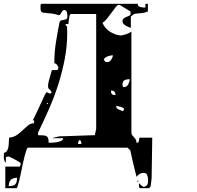

<svg xmlns="http://www.w3.org/2000/svg" viewBox="-21 -767 1041 1014"><path d="M783 -40Q783 -28 782.5 1Q782 30 781.5 63Q781 96 780.5 125.5Q780 155 780 167Q780 172 779 181Q778 190 777 198Q776 206 775 212.5Q774 219 773 220L767 227H720Q714 227 713.5 220Q713 213 713 210V200Q713 200 716.5 204Q720 208 724.5 211.5Q729 215 733.5 218Q738 221 740 220Q756 214 758.5 205.5Q761 197 761 185Q761 172 757 159Q753 146 737 146Q715 146 700 167Q691 133 682.5 96Q674 59 667 27L653 13H127Q123 13 118.5 25.5Q114 38 109 57.5Q104 77 99 100.5Q94 124 89.5 146.5Q85 169 80.5 187Q76 205 73 213Q72 215 71.5 217.5Q71 220 70 222Q69 225 67 227H7V113H80Q86 113 87 105.5Q88 98 88 95Q88 93 80 88Q72 83 61.5 77.5Q51 72 41 67Q31 62 27 60Q25 59 16 61L10 63V93Q2 84 0.5 76Q-1 68 -1 57L0 40Q12 38 17.5 27Q23 16 24.5 2.5Q26 -11 26 -23Q26 -35 27 -40Q51 -42 68 -54Q85 -66 99.5 -80Q114 -94 127.5 -105Q141 -116 158 -116Q158 -123 160 -126Q162 -129 153 -133Q157 -140 165.5 -158Q174 -176 183.5 -196.5Q193 -217 201.5 -235Q210 -253 213 -260Q215 -266 218 -270Q220 -274 222.5 -277Q225 -280 227 -280Q228 -280 233.5 -277Q239 -274 240 -273Q242 -273 246 -274Q250 -275 251 -275Q251 -283 248 -287Q245 -291 242 -293.5Q239 -296 236 -299Q233 -302 233 -309V-320Q234 -329 237.5 -342Q241 -355 244.5 -367Q248 -379 250.5 -388Q253 -397 253 -397H282L286 -403Q288 -412 287 -413Q280 -426 276 -429Q272 -432 269.5 -432Q267 -432 266.5 -432.5Q266 -433 266 -442Q266 -490 274.5 -544Q283 -598 293 -647Q295 -657 301.5 -659Q308 -661 315.5 -662Q323 -663 329 -666Q335 -669 335 -682Q335 -690 332.5 -702Q330 -714 317 -714Q314 -714 313 -713L307 -707Q306 -705 300.5 -696Q295 -687 293 -687Q291 -686 280 -689.5Q269 -693 267 -693Q263 -694 254.5 -695Q246 -696 236.5 -697Q227 -698 218.5 -699Q210 -700 207 -700Q196 -704 194.5 -710.5Q193 -717 193 -726Q193 -728 193 -737.5Q193 -747 200 -747H707Q706 -739 710.5 -735Q715 -731 721.5 -729.5Q728 -728 735 -727.5Q742 -727 747 -727V-747H760V-707Q760 -706 752.5 -703.5Q745 -701 740 -700Q737 -699 729.5 -698Q722 -697 713.5 -696.5Q705 -696 697.5 -695Q690 -694 687 -693L670 -680V-620Q666 -621 658.5 -624Q651 -627 644 -631Q637 -635 631.5 -640.5Q626 -646 626 -653Q626 -665 632.5 -670Q639 -675 647.5 -678Q656 -681 662.5 -684.5Q669 -688 669 -697Q669 -699 668 -702.5Q667 -706 667 -707L613 -740Q612 -741 606 -741Q599 -741 589 -728Q579 -715 567 -698.5Q555 -682 543 -667Q531 -652 520 -647Q532 -618 557.5 -601Q583 -584 613 -580Q618 -579 626.5 -581Q635 -583 644 -586Q653 -589 661 -593Q669 -597 673 -600V-67Q673 -59 677 -53.5Q681 -48 686.5 -42.5Q692 -37 696 -30Q700 -23 700 -13H703Q711 -13 713 -24Q715 -35 715 -40ZM487 -693H353Q352 -693 349.5 -690.5Q347 -688 347 -687Q346 -684 345 -677.5Q344 -671 343 -663.5Q342 -656 341 -649.5Q340 -643 340 -640H325Q325 -632 333 -627L334 -593Q334 -524 321 -456Q308 -388 287 -322Q266 -256 238 -192Q210 -128 180 -67V-53Q197 -53 208 -52Q219 -51 225 -47.5Q231 -44 233.5 -36Q236 -28 236 -13Q242 -13 254.5 -13.5Q267 -14 279.5 -16Q292 -18 302 -23Q312 -28 313 -37H253Q256 -38 261.5 -39.5Q267 -41 273.5 -42.5Q280 -44 285.5 -45.5Q291 -47 293 -47Q304 -47 330.5 -48Q357 -49 386.5 -50Q416 -51 442.5 -52Q469 -53 480 -53L487 -87ZM575 -475Q563 -475 548 -469.5Q533 -464 527 -453Q531 -445 535 -442Q539 -439 546 -439Q558 -439 566.5 -452Q575 -465 575 -475ZM664 -349Q648 -349 637 -343.5Q626 -338 626 -320Q626 -317 627 -312Q628 -307 633 -307Q649 -307 656.5 -322Q664 -337 664 -349ZM589 -265Q589 -289 565 -289Q565 -275 570 -270Q575 -265 589 -265ZM233 -220Q234 -223 230 -223Q226 -223 227 -220Q227 -217 230 -217Q233 -217 233 -220ZM634 -190Q634 -194 628.5 -197.5Q623 -201 616 -203Q609 -205 602 -206Q595 -207 592 -207Q592 -195 605.5 -189Q619 -183 627 -180Q631 -181 633 -187Q634 -187 634 -190ZM409 -7Q409 -11 407.5 -18Q406 -25 400 -27Q394 -25 392.5 -18Q391 -11 391 -7ZM69 172Q25 172 25 216Q50 216 59.5 206.5Q69 197 69 172ZM707 193Q704 194 704 190Q704 186 707 187Q710 187 710 190Q710 193 707 193Z"/></svg>

Font: Genkaimincho
Style: Regular
Weight: 800
Designer: Dr. Ken Lunde (project architect, glyph set definition & overall production); Masataka HATTORI \u670D \u90E8 \u6B63 \u8C
Foundry: Adobe Systems Incorporated
Version: Version 1.00